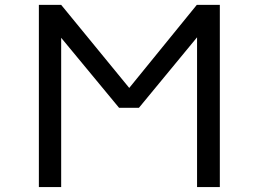

<svg xmlns="http://www.w3.org/2000/svg" viewBox="-20 -752 1040 774"><path d="M501 -397.5 773.4 -732.4H866.2V2H774.4V-601.6L540 -317.4H460L226.6 -599.6V2H136.7V-732.4H226.6Z"/></svg>

Font: Gen Shin Gothic Monospace Regular
Style: Regular
Weight: 400
Designer: [Source Han Sans]
Ryoko NISHIZUKA  (kana & ideographs); Paul D. Hunt (Latin, Greek & Cyrillic); Wenlong ZHANG  (bopomofo
Version: Version 1.002.20150607